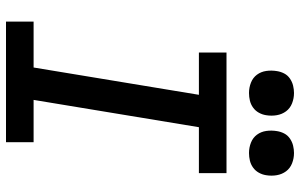

<svg xmlns="http://www.w3.org/2000/svg" viewBox="-200 -800 1000 640"><g transform="rotate(90 300.0 -480.0)"><path d="M52 0V-92H205L296 -643H155V-735H557V-643H404L313 -92H454V0ZM490 -810Q472 -810 455.5 -816.5Q439 -823 429 -836.5Q419 -850 416.5 -867.5Q414 -885 417 -903Q419 -916 425 -927.5Q431 -939 442 -946.5Q453 -954 465.5 -957Q478 -960 490 -960Q508 -960 524.5 -953.5Q541 -947 551 -933.5Q561 -920 564 -902.5Q567 -885 564 -867Q562 -854 555.5 -842.5Q549 -831 538.5 -823.5Q528 -816 515.5 -813Q503 -810 490 -810ZM290 -810Q272 -810 255.5 -816.5Q239 -823 229 -836.5Q219 -850 216.5 -867.5Q214 -885 217 -903Q219 -916 225 -927.5Q231 -939 242 -946.5Q253 -954 265.5 -957Q278 -960 290 -960Q308 -960 324.5 -953.5Q341 -947 351 -933.5Q361 -920 364 -902.5Q367 -885 364 -867Q362 -854 355.5 -842.5Q349 -831 338.5 -823.5Q328 -816 315.5 -813Q303 -810 290 -810Z"/></g></svg>

Font: Iosevka Slab Semibold Extended
Style: Italic
Weight: 600
Width: 7
Italic angle: -9°
Monospace: yes
Designer: Belleve Invis
Foundry: Belleve Invis
Version: Version 11.1.0; ttfautohint (v1.8.3)